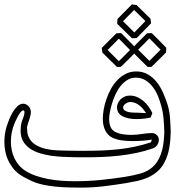

<svg xmlns="http://www.w3.org/2000/svg" viewBox="-20 -857 860 878"><path d="M647.9 -339.8Q641.6 -349.6 634 -358.6Q626.5 -367.7 617.7 -374.8Q608.9 -381.8 598.4 -386.2Q587.9 -390.6 575.2 -390.6Q570.8 -390.6 565.2 -388.7Q559.6 -386.7 554.7 -383.3Q549.8 -379.9 546.4 -375.2Q543 -370.6 543 -365.7Q543 -356.4 551 -351.3Q559.1 -346.2 569.6 -344.2Q580.1 -342.3 590.6 -342Q601.1 -341.8 605.5 -341.8ZM668.9 -319.8Q653.3 -315.9 637 -314.2Q620.6 -312.5 604 -312.5Q564.5 -312.5 539.8 -325.7Q515.1 -338.9 515.1 -366.2Q515.1 -375 519 -384.5Q522.9 -394 530.5 -401.9Q538.1 -409.7 549.1 -414.8Q560.1 -419.9 574.2 -419.9Q592.3 -419.9 607.9 -412.8Q623.5 -405.8 636.7 -394.5Q649.9 -383.3 659.9 -368.9Q669.9 -354.5 676.8 -339.8ZM731.4 -252.4Q730.5 -283.2 728 -313.2Q725.6 -343.3 717.3 -373Q711.9 -393.6 702.9 -416.3Q693.8 -439 679.7 -458Q665.5 -477.1 646 -489.5Q626.5 -502 600.6 -502Q579.6 -502 562.3 -491.2Q544.9 -480.5 531.2 -463.4Q517.6 -446.3 507.8 -424.8Q498 -403.3 491.7 -382.3Q485.4 -361.3 482.2 -342.5Q479 -323.7 479 -312Q479 -293.9 485.1 -277.6Q491.2 -261.2 509.8 -252.4Q524.4 -245.6 542.2 -242.9Q560.1 -240.2 579.1 -240.2Q605 -240.2 630.1 -244.4Q655.3 -248.5 675.3 -248.5Q680.2 -248.5 685.5 -246.6Q690.9 -244.6 695.6 -240.7Q700.2 -236.8 703.4 -231Q706.5 -225.1 706.5 -217.8Q706.5 -206.1 699.5 -194.6Q692.4 -183.1 678.2 -178.2Q641.6 -165.5 604 -157.7Q566.4 -149.9 528.3 -145.5Q490.2 -141.1 451.7 -139.4Q413.1 -137.7 374.5 -137.7Q358.9 -137.7 343.5 -137.7Q328.1 -137.7 312.5 -138.2Q291.5 -138.7 265.4 -139.9Q239.3 -141.1 212.9 -145Q186.5 -148.9 161.6 -156.5Q136.7 -164.1 117.2 -177.5Q97.7 -190.9 85.9 -210.9Q74.2 -231 74.2 -259.8Q74.2 -269.5 75.4 -279.5Q76.7 -289.6 79.6 -300.8Q82 -309.1 86.9 -320.6Q91.8 -332 91.8 -342.8Q91.8 -345.7 91.3 -348.9Q90.8 -352.1 86.9 -352.1Q80.6 -352.1 74 -343.8Q67.4 -335.4 61.5 -324.7Q55.7 -314 51.3 -304Q46.9 -293.9 45.4 -290Q29.8 -252 29.8 -209.5Q29.8 -189.9 33.7 -170.7Q37.6 -151.4 45.7 -134Q53.7 -116.7 66.4 -101.8Q79.1 -86.9 96.7 -75.7Q119.1 -61.5 146 -52.5Q172.9 -43.5 201.9 -38.1Q231 -32.7 261.5 -30.5Q292 -28.3 321.8 -28.3Q381.8 -28.3 437.5 -33.7Q493.2 -39.1 551.8 -48.3Q590.8 -54.7 623 -63.7Q655.3 -72.8 678.7 -93.8Q702.1 -114.7 715.8 -152.1Q729.5 -189.5 731.4 -252.4ZM760.7 -253.9Q760.3 -235.8 758.8 -218Q757.3 -200.2 754.4 -182.6Q751.5 -165 746.1 -148.2Q740.7 -131.3 732.4 -115.2Q718.8 -88.9 699.2 -72.3Q679.7 -55.7 656.7 -45.4Q633.8 -35.2 607.9 -29.5Q582 -23.9 555.2 -19.5Q504.9 -11.2 453.4 -5.1Q401.9 1 350.6 1Q325.2 1 294.7 0.2Q264.2 -0.5 232.4 -3.7Q200.7 -6.8 170.4 -13.9Q140.1 -21 115.7 -33.7Q103 -40 91.3 -46.1Q79.6 -52.2 68.6 -60.1Q57.6 -67.9 47.9 -78.1Q38.1 -88.4 29.3 -103Q13.7 -126.5 6.8 -153.6Q0 -180.7 0 -208.5Q0 -246.1 11.2 -281.2Q15.1 -293.5 22 -310.8Q28.8 -328.1 38.3 -344.2Q47.9 -360.4 60.1 -371.6Q72.3 -382.8 85.9 -382.8Q93.3 -382.8 99.6 -379.6Q106 -376.5 110.8 -371.1Q115.7 -365.7 118.4 -358.9Q121.1 -352.1 121.1 -344.7Q121.1 -335.9 118.7 -326.7Q116.2 -317.4 113.3 -308.3Q110.4 -299.3 107.4 -290.3Q104.5 -281.2 103.5 -272.9Q104 -262.7 105 -252.2Q106 -241.7 110.4 -231.9Q121.1 -208 142.3 -195.1Q163.6 -182.1 189.2 -176.3Q214.8 -170.4 241.9 -169.4Q269 -168.5 291 -168Q311.5 -167.5 331.5 -167.5Q351.6 -167.5 371.6 -167.5Q409.7 -167.5 447 -168.9Q484.4 -170.4 521 -174.3Q557.6 -178.2 594.5 -185.8Q631.3 -193.4 668.5 -205.6Q669.4 -206.5 671.6 -209.7Q673.8 -212.9 673.8 -219.7H674.3Q674.8 -219.7 675 -219.5Q675.3 -219.2 675.8 -219.2Q657.2 -215.3 632.8 -213.6Q608.4 -211.9 586.9 -211.9Q564.5 -211.9 542.2 -214.4Q520 -216.8 499 -225.1Q484.9 -231 475.6 -240.5Q466.3 -250 460.7 -261.7Q455.1 -273.4 452.6 -286.9Q450.2 -300.3 450.2 -314Q450.2 -333.5 454.3 -356.9Q458.5 -380.4 466.8 -404.3Q475.1 -428.2 487.5 -450.9Q500 -473.6 517.1 -491.2Q534.2 -508.8 555.4 -519.5Q576.7 -530.3 603 -530.3Q633.3 -530.3 656.2 -516.8Q679.2 -503.4 696 -482.4Q712.9 -461.4 724.6 -435.3Q736.3 -409.2 744.6 -383.8Q754.9 -352.5 757.3 -319.3Q759.8 -286.1 760.7 -253.9ZM517.1 -770Q533.2 -786.6 549.8 -803.2Q566.4 -819.8 583 -836.9Q588.4 -835.9 593.8 -835.4Q599.1 -835 604.5 -834L668 -771.5Q668.9 -766.1 669.4 -761Q669.9 -755.9 670.9 -750.5Q654.8 -733.4 638.2 -716.8Q621.6 -700.2 605 -683.1Q599.6 -682.6 594.2 -682.4Q588.9 -682.1 583.5 -682.1Q566.4 -698.2 549.8 -715.1Q533.2 -731.9 516.1 -748ZM542.5 -759.8Q550.3 -752.4 556.4 -746.3Q562.5 -740.2 568.4 -734.4Q574.2 -728.5 580.3 -722.4Q586.4 -716.3 594.2 -708.5Q619.1 -734.9 645 -760.7Q632.3 -773.4 619.1 -786.1Q606 -798.8 593.3 -811.5ZM739.3 -617.2Q722.7 -600.6 706.3 -584.2Q689.9 -567.9 672.9 -551.3Q668.5 -551.3 664.1 -551Q659.7 -550.8 655.3 -550.8Q638.2 -567.4 621.8 -583.7Q605.5 -600.1 588.9 -616.7Q587.9 -622.1 587.4 -627.2Q586.9 -632.3 585.9 -637.7Q602.5 -654.8 619.1 -671.4Q635.7 -688 652.3 -704.6Q657.7 -705.1 663.1 -705.3Q668.5 -705.6 673.8 -705.6Q690.9 -689 707.3 -672.4Q723.6 -655.8 740.2 -638.7ZM714.4 -629.9Q706.5 -637.2 700.4 -643.6Q694.3 -649.9 688.7 -655.8Q683.1 -661.6 677 -667.7Q670.9 -673.8 663.1 -681.6Q650.4 -668.5 637.5 -655.5Q624.5 -642.6 611.8 -629.9Q624.5 -617.2 637.5 -604.2Q650.4 -591.3 663.1 -578.6ZM599.1 -617.2Q582.5 -600.6 566.2 -584.2Q549.8 -567.9 532.7 -551.3Q528.3 -551.3 523.9 -551Q519.5 -550.8 515.1 -550.8Q498 -567.4 481.4 -583.7Q464.8 -600.1 448.2 -616.7Q447.3 -622.1 446.8 -627.2Q446.3 -632.3 445.3 -637.7Q462.4 -654.8 478.8 -671.4Q495.1 -688 512.2 -704.6Q517.6 -705.1 522.9 -705.3Q528.3 -705.6 533.7 -705.6Q550.8 -689 567.1 -672.4Q583.5 -655.8 600.1 -638.7ZM574.7 -628.4Q566.9 -635.7 560.8 -642.1Q554.7 -648.4 549.1 -654.3Q543.5 -660.2 537.4 -666.3Q531.2 -672.4 523.4 -680.2Q510.7 -667 497.8 -654.1Q484.9 -641.1 472.2 -628.4Q484.9 -615.7 497.8 -602.8Q510.7 -589.8 523.4 -577.1Z"/></svg>

Font: XB Kayhan Pook
Style: Regular
Weight: 700
Designer: Behnam
Foundry: Irmug
Version: Version 7.300 2009